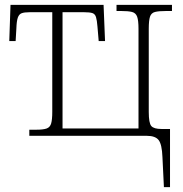

<svg xmlns="http://www.w3.org/2000/svg" viewBox="-20 -556 750 786"><path d="M645 87Q643 35 629.5 17.5Q616 0 581 0H100V-25H129Q157 -25 171 -30Q185 -35 189.5 -51Q194 -67 194 -98V-506H102Q80 -506 69 -502Q58 -498 53 -484Q48 -470 47 -439L44 -388H18L23 -536H404L410 -388H384L379 -447Q377 -473 373 -486Q369 -499 358 -502.5Q347 -506 324 -506H236V-30H547V-438Q547 -472 541.5 -487.5Q536 -503 520.5 -507Q505 -511 474 -511H457V-536H684V-511H662Q630 -511 614.5 -507Q599 -503 594 -487.5Q589 -472 589 -438V-98Q589 -52 599.5 -40Q610 -28 641 -28H676V210H651Z"/></svg>

Font: Noto Serif SemiCondensed ExtraLight
Style: Regular
Weight: 200
Width: 4
Designer: Monotype Design Team
Foundry: Monotype Imaging Inc.
Version: Version 2.014